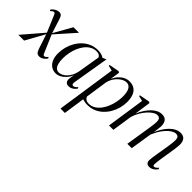

<svg xmlns="http://www.w3.org/2000/svg" viewBox="4 -1220 2175 2175"><g transform="rotate(45 1092.0 -132.0)"><path d="M317.5 7Q301 7 290 1Q279 -5 270.8 -19.8Q262.5 -34.5 253.5 -60.5L194 -240L209.5 -250L71.5 0H-20.5L204 -261.5L196 -234L108.5 -441Q102 -456.5 97.2 -462.5Q92.5 -468.5 83 -468.5Q72 -468.5 61 -460.5Q50 -452.5 41.5 -443L33 -458.5Q41.5 -471 55.8 -483Q70 -495 87.8 -503Q105.5 -511 124.5 -511Q141.5 -511 152 -505Q162.5 -499 170 -485Q177.5 -471 185 -447L240.5 -273L223.5 -261L360 -502.5H449L228.5 -254L238.5 -280.5L331.5 -63.5Q338.5 -47 343.8 -41.2Q349 -35.5 356.5 -35.5Q367.5 -35.5 379.2 -45.5Q391 -55.5 398 -65.5L407.5 -50Q398 -34 384 -21Q370 -8 353 -0.5Q336 7 317.5 7Z M808.5 -70.5Q805 -47.5 810.5 -38.2Q816 -29 829 -29Q837.5 -29 851.8 -37.2Q866 -45.5 878.5 -62L887.5 -47Q882 -37.5 868.8 -23.8Q855.5 -10 836 0.2Q816.5 10.5 791.5 10.5Q762 10.5 747.8 -9Q733.5 -28.5 738.5 -65L749 -124Q735.5 -86 709 -55.5Q682.5 -25 650.2 -7.2Q618 10.5 586.5 10.5Q544.5 10.5 512.5 -10.8Q480.5 -32 462.8 -72.5Q445 -113 445 -171.5Q445 -221.5 458.2 -271Q471.5 -320.5 496.8 -364.5Q522 -408.5 558.2 -442.8Q594.5 -477 640.5 -496.5Q686.5 -516 741 -516Q769.5 -516 793.8 -509.5Q818 -503 837.5 -490L882 -509.5ZM803 -460Q797 -475.5 781 -485.2Q765 -495 740 -495Q698.5 -495 664.5 -476Q630.5 -457 604.2 -424.2Q578 -391.5 560 -349.5Q542 -307.5 532.8 -261.5Q523.5 -215.5 523.5 -170Q523.5 -119 533.2 -86Q543 -53 560.8 -37.2Q578.5 -21.5 602.5 -21.5Q626 -21.5 649.8 -33Q673.5 -44.5 695 -66.2Q716.5 -88 732.8 -118.5Q749 -149 757.5 -187Z M907.5 253 1013.5 -461.5 950 -477 952 -489.5 1073.5 -512.5 1089.5 -502.5 1072 -385.5Q1090 -427.5 1117.2 -457.2Q1144.5 -487 1177 -502.8Q1209.5 -518.5 1242 -518.5Q1294.5 -518.5 1327.2 -495.2Q1360 -472 1375 -430.5Q1390 -389 1390 -334Q1390 -284.5 1376.8 -235.2Q1363.5 -186 1338.2 -142Q1313 -98 1276.8 -63.8Q1240.5 -29.5 1194.2 -10Q1148 9.5 1093 9.5Q1072 9.5 1052.2 6.2Q1032.5 3 1015 -2.5L977.5 253ZM1023 -54Q1030.5 -36 1047.8 -23.8Q1065 -11.5 1094 -11.5Q1135.5 -11.5 1169.8 -31.8Q1204 -52 1230.5 -86.2Q1257 -120.5 1275 -163.5Q1293 -206.5 1302.2 -253Q1311.5 -299.5 1311.5 -343.5Q1311.5 -389 1302.2 -420.8Q1293 -452.5 1274.5 -469.5Q1256 -486.5 1228 -486.5Q1198.5 -486.5 1164.8 -466Q1131 -445.5 1103 -408.8Q1075 -372 1062.5 -322Z M1576 -502.5 1548 -308Q1568.5 -354.5 1593.2 -392.5Q1618 -430.5 1646.2 -458.2Q1674.5 -486 1705.5 -500.8Q1736.5 -515.5 1769 -515.5Q1798 -515.5 1817.2 -503.8Q1836.5 -492 1846.5 -469.5Q1856.5 -447 1856.5 -414Q1856.5 -404.5 1854.2 -385.5Q1852 -366.5 1848.5 -340.5Q1845 -314.5 1840.5 -284L1832 -277Q1853 -333.5 1880 -377.8Q1907 -422 1937.5 -452.8Q1968 -483.5 2000.5 -499.5Q2033 -515.5 2065 -515.5Q2109.5 -515.5 2131.5 -489.5Q2153.5 -463.5 2153.5 -414Q2153.5 -398.5 2150 -369Q2146.5 -339.5 2140.8 -302.2Q2135 -265 2128.5 -226Q2122.5 -190.5 2117.5 -156.8Q2112.5 -123 2109.2 -97.2Q2106 -71.5 2106 -58Q2106 -43.5 2108.8 -36.8Q2111.5 -30 2122 -30Q2132 -30 2144.2 -37.5Q2156.5 -45 2171.5 -63L2180 -48Q2169.5 -31.5 2154.8 -18.2Q2140 -5 2122 2.8Q2104 10.5 2082.5 10.5Q2068 10.5 2056.2 5Q2044.5 -0.5 2038 -12.8Q2031.5 -25 2031.5 -45.5Q2031.5 -58.5 2035.5 -88Q2039.5 -117.5 2045.8 -156Q2052 -194.5 2059 -235Q2065.5 -271 2070.5 -304.8Q2075.5 -338.5 2078.8 -366.5Q2082 -394.5 2082 -411.5Q2082 -442 2071 -456.8Q2060 -471.5 2033 -471.5Q2011.5 -471.5 1983 -454.5Q1954.5 -437.5 1924.2 -404.5Q1894 -371.5 1866.8 -323Q1839.5 -274.5 1820.5 -212L1838.5 -273Q1836.5 -260 1834 -244Q1831.5 -228 1828.8 -212Q1826 -196 1824 -183L1795.5 0H1725L1762.5 -235Q1768.5 -271 1773.8 -305.8Q1779 -340.5 1782.2 -368.5Q1785.5 -396.5 1785.5 -411.5Q1785.5 -442 1774.2 -456.8Q1763 -471.5 1736.5 -471.5Q1713.5 -471.5 1685 -453.5Q1656.5 -435.5 1628 -403.8Q1599.5 -372 1575.5 -330.8Q1551.5 -289.5 1538 -243L1501.5 0H1431.5L1500 -461.5L1436.5 -477L1438.5 -489.5L1560.5 -512.5Z"/></g></svg>

Font: Merriweather 144pt Light
Style: Italic
Weight: 300
Italic angle: -7.8°
Version: Version 2.101